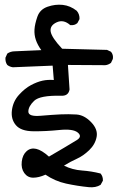

<svg xmlns="http://www.w3.org/2000/svg" viewBox="-20 -774 540 810"><path d="M354.5 15.6Q305.7 10.7 258.8 0.5Q211.9 -9.8 171.9 -37.1Q143.6 -24.4 120.1 -24.4Q96.7 -24.4 82.5 -43.9Q68.4 -63.5 71.8 -92.3Q75.2 -121.1 92.3 -136.2Q109.4 -151.4 132.8 -146Q156.2 -140.6 186.5 -113.3Q217.8 -131.8 249 -149.9Q280.3 -168 304.2 -183.1Q328.1 -198.2 308.1 -214.8Q288.1 -231.4 230.5 -225.6Q172.9 -219.7 120.6 -220.2Q68.4 -220.7 46.9 -246.1Q25.4 -271.5 30.3 -309.1Q35.2 -346.7 60.1 -374Q85 -401.4 110.8 -415Q136.7 -428.7 159.2 -433.6Q181.6 -438.5 207 -436.5L202.1 -497.1L34.2 -490.2Q20.5 -492.2 10.7 -500Q2 -511.7 2.9 -530.3L10.7 -547.9Q24.4 -557.6 43 -557.6L154.3 -562.5Q138.7 -584 131.3 -605.5Q124 -627 125.5 -649.9Q127 -672.9 137.7 -703.6Q148.4 -734.4 180.7 -745.6Q212.9 -756.8 244.6 -753.4Q276.4 -750 303.7 -728.5Q316.4 -713.9 315.4 -693.4L306.6 -676.8Q294.9 -666 276.4 -668Q248 -693.4 218.8 -679.7Q189.5 -666 193.8 -640.6Q198.2 -615.2 242.2 -568.4L431.6 -563.5L448.2 -555.7Q459 -543 456.1 -525.4L448.2 -508.8Q436.5 -500 423.8 -499L266.6 -500L273.4 -396.5Q268.6 -368.2 237.3 -370.1Q148.4 -372.1 124 -348.6Q99.6 -325.2 99.6 -303.2Q99.6 -281.2 151.4 -285.6Q203.1 -290 235.8 -291.5Q268.6 -293 301.8 -291Q335 -289.1 364.3 -258.8Q393.6 -228.5 387.7 -196.8Q381.8 -165 356.4 -140.6Q331.1 -116.2 303.7 -104Q276.4 -91.8 250 -75.2Q285.2 -57.6 325.7 -54.7Q366.2 -51.8 404.3 -42Q415 -29.3 414.1 -11.7L404.3 5.9Q383.8 18.6 354.5 15.6Z"/></svg>

Font: JasonHandwriting1
Style: Regular
Weight: 400
Version: Version 1.48.20